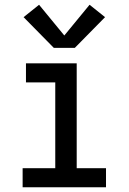

<svg xmlns="http://www.w3.org/2000/svg" viewBox="-20 -786 540 806"><path d="M75 0V-80H212V-440H89V-520H302V-80H425V0ZM206 -585 79 -714 144 -766 250 -637 356 -766 421 -714 294 -585Z"/></svg>

Font: Iosevka SS04 Medium
Style: Regular
Weight: 500
Monospace: yes
Designer: Belleve Invis
Foundry: Belleve Invis
Version: Version 19.0.0; ttfautohint (v1.8.4)